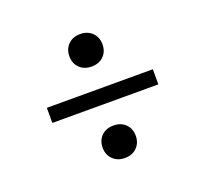

<svg xmlns="http://www.w3.org/2000/svg" viewBox="-86 -557 697 651"><g transform="rotate(-20 262.0 -231.5)"><path d="M262 -125Q288.5 -125 305 -108.8Q321.5 -92.5 321.5 -66.5Q321.5 -41 305 -24.5Q288.5 -8 262 -8Q235 -8 218.5 -24.5Q202 -41 202 -66.5Q202 -92.5 218.5 -108.8Q235 -125 262 -125ZM262 -455Q288.5 -455 305 -438.5Q321.5 -422 321.5 -396.5Q321.5 -370.5 305 -354.2Q288.5 -338 262 -338Q235 -338 218.5 -354.2Q202 -370.5 202 -396.5Q202 -422 218.5 -438.5Q235 -455 262 -455ZM70.5 -258.5H453V-204H70.5Z"/></g></svg>

Font: Newsreader
Style: Regular
Weight: 400
Designer: Hugues Gentile
Foundry: Production Type
Version: Version 1.003